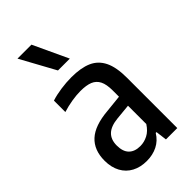

<svg xmlns="http://www.w3.org/2000/svg" viewBox="-250 -878 957 957"><g transform="rotate(-45 228.5 -399.5)"><path d="M402 -355.5V0H322L314.5 -59H309Q288 -24.5 254.5 -7.8Q221 9 178.5 9Q134.5 9 101 -8.8Q67.5 -26.5 49 -60.5Q30.5 -94.5 30.5 -141Q30.5 -216 75.5 -257.2Q120.5 -298.5 216 -306.5L307 -316V-360Q307 -403 294.8 -427.2Q282.5 -451.5 257.5 -461.8Q232.5 -472 191 -472Q163 -472 129.5 -466.5Q96 -461 64 -451V-531.5Q94.5 -541.5 133.2 -547Q172 -552.5 207.5 -552.5Q274.5 -552.5 317 -533.8Q359.5 -515 380.8 -471.8Q402 -428.5 402 -355.5ZM307 -123.5V-252.5L225 -244.5Q175 -239.5 151 -216.5Q127 -193.5 127 -152Q127 -109 148.2 -87.8Q169.5 -66.5 208.5 -66.5Q236 -66.5 261.8 -79.8Q287.5 -93 307 -123.5ZM184.5 -623.5 83.5 -808H182L268 -623.5Z"/></g></svg>

Font: Encode Sans Condensed Medium
Style: Regular
Weight: 500
Width: 3
Designer: Multiple Designers
Foundry: Impallari Type
Version: Version 2.000